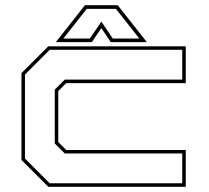

<svg xmlns="http://www.w3.org/2000/svg" viewBox="-20 -718 804 738"><path d="M165.5 0 62.5 -103V-437L165.5 -540H694V-398.5H234.5L204 -368V-172L234.5 -141.5H694V0ZM171 -13.5H680.5V-128H229L190.5 -166.5V-373.5L229 -412H680.5V-526.5H171L76 -431.5V-108.5ZM306.5 -698H432.5L544.5 -556H406L369.5 -610L333 -556H194.5ZM313.5 -684 223.5 -570H325.5L369.5 -635L413.5 -570H515.5L425.5 -684Z"/></svg>

Font: Tourney Expanded Thin
Style: Regular
Weight: 100
Width: 7
Designer: Tyler Finck
Foundry: Etcetera Type Co
Version: Version 1.010; ttfautohint (v1.8.3)